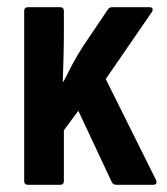

<svg xmlns="http://www.w3.org/2000/svg" viewBox="-20 -512 462 532"><path d="M57 0Q47 0 47 -11V-481Q47 -492 57 -492H147Q157 -492 157 -481V-420Q157 -389 156 -353.5Q155 -318 154 -286H156Q168 -310 181 -334.5Q194 -359 209 -382L279 -486Q283 -492 290 -492H395Q401 -492 402.5 -488Q404 -484 401 -479L273 -293L412 -14Q415 -8 413 -4Q411 0 405 0H302Q294 0 290 -7L197 -205L157 -151V-11Q157 0 147 0Z"/></svg>

Font: Sofia Sans Condensed
Style: Bold
Weight: 700
Designer: Botio Nikoltchev, Ani Petrova
Foundry: lettersoup
Version: Version 4.101; ttfautohint (v1.8.4.7-5d5b)